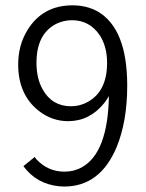

<svg xmlns="http://www.w3.org/2000/svg" viewBox="-20 -556 546 717"><path d="M47.9 -315.4Q47.9 -203.1 124 -142.6Q173.8 -103.5 234.4 -103.5Q314.5 -103.5 369.1 -170.9Q378.9 -183.6 386.7 -197.3Q382.8 14.6 286.1 68.4Q256.8 85 220.7 85Q159.2 85 116.2 39.1Q112.3 34.2 109.4 30.3L67.4 64.5Q116.2 130.9 200.2 139.6Q210.9 140.6 219.7 140.6Q354.5 140.6 416 -7.8Q455.1 -103.5 455.1 -236.3Q455.1 -448.2 345.7 -512.7Q303.7 -536.1 251 -536.1Q139.6 -536.1 83 -444.3Q47.9 -387.7 47.9 -315.4ZM249 -480.5Q315.4 -480.5 353.5 -422.9Q379.9 -380.9 379.9 -321.3Q379.9 -215.8 308.6 -175.8Q279.3 -159.2 245.1 -159.2Q174.8 -159.2 139.6 -221.7Q116.2 -262.7 116.2 -321.3Q116.2 -428.7 189.5 -466.8Q217.8 -480.5 249 -480.5Z"/></svg>

Font: Yaldevi Colombo
Style: Regular
Weight: 400
Designer: Sol Matas, Denzil Rajitha, Kosala Senevirathne and Pathum Egodawatta
Foundry: Mooniak
Version: Version 1.020 ; ttfautohint (v1.6)